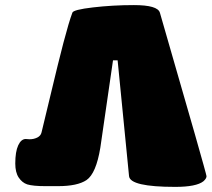

<svg xmlns="http://www.w3.org/2000/svg" viewBox="-20 -730 831 754"><path d="M778.8 -18.1Q751 3.9 668 3.9Q491.2 3.9 486.8 -38.1L441.9 -493.2H423.8L374 -149.9Q357.4 -48.8 319.8 -22.9Q284.2 1 208 1H158.2Q109.9 1 86.9 -5.9Q66.9 -12.7 53.5 -32.7Q40 -52.7 40 -87.9Q40 -134.3 51.5 -159.2Q63 -184.1 81.1 -184.1Q83.5 -184.1 88.6 -183.6Q93.8 -183.1 96.2 -183.1Q112.8 -183.1 126.5 -189.9Q140.1 -196.8 143.1 -210Q149.9 -236.8 179 -359.1Q208 -481.4 229.2 -562.5Q250.5 -643.6 264.2 -680.2Q267.6 -691.9 345 -700.9Q422.4 -710 505.9 -710Q599.1 -710 607.9 -680.2Q791 -47.4 791 -38.1Q791 -28.8 778.8 -18.1Z"/></svg>

Font: GGS TheRock Black
Style: Regular
Weight: 900
Designer: Rodrigo Fuenzalida (2012); Goodgame Studios (2014)
Foundry: Rodrigo Fuenzalida,2012;  GGS,2014
Version: Version 1.002 | FøM Mod